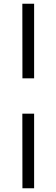

<svg xmlns="http://www.w3.org/2000/svg" viewBox="-20 -846 302 1027"><path d="M162.5 -427H100L99.5 -826H162.5ZM162.5 161H100L99.5 -238H162.5Z"/></svg>

Font: Public Sans Thin Light
Style: Regular
Weight: 300
Version: Version 1.007